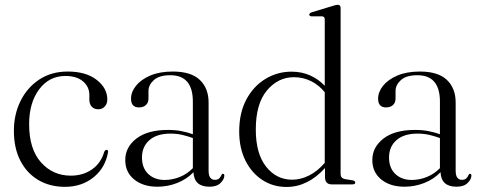

<svg xmlns="http://www.w3.org/2000/svg" viewBox="-20 -750 1960 781"><path d="M416.5 -345.5Q416.5 -328 406.2 -316.8Q396 -305.5 380 -305.5Q363 -305.5 353.2 -316Q343.5 -326.5 343.5 -344.5V-363Q343.5 -397.5 317.5 -419.2Q291.5 -441 246 -441Q180 -441 139.2 -386.5Q98.5 -332 98.5 -245Q98.5 -143.5 146.8 -89.5Q195 -35.5 268 -35.5Q318 -35.5 354.5 -61.2Q391 -87 404 -132.5Q408 -140.5 413.5 -140.5Q420.5 -140.5 419.5 -131Q408.5 -67.5 360.5 -28.8Q312.5 10 244 10Q183 10 136.2 -17.5Q89.5 -45 63 -96Q36.5 -147 36.5 -218Q36.5 -285 63.8 -339.8Q91 -394.5 140.2 -426.8Q189.5 -459 255.5 -459Q330 -459 373.2 -425.2Q416.5 -391.5 416.5 -345.5Z M489.5 -99Q489.5 -151.5 535 -186.5Q580.5 -221.5 663.5 -221.5Q694 -221.5 718.8 -216.5Q743.5 -211.5 764.5 -204V-336.5Q764.5 -444 673 -444Q627 -444 605.5 -424Q584 -404 584 -380.5V-349Q584 -332 573.2 -322.5Q562.5 -313 545.5 -313Q513 -313 513 -348.5Q513 -376 533.2 -401.2Q553.5 -426.5 591.5 -442.8Q629.5 -459 683 -459Q757 -459 792.8 -425Q828.5 -391 828.5 -333V-56.5Q828.5 -35.5 835.5 -27Q842.5 -18.5 853.5 -18.5Q865.5 -18.5 871.5 -24.2Q877.5 -30 880.5 -37.5Q883 -43 887 -43Q892.5 -43 892.5 -35.5Q892.5 -21 877.2 -5.8Q862 9.5 832 9.5Q769.5 9.5 767 -49.5Q739.5 -21 701 -5.8Q662.5 9.5 620.5 9.5Q562 9.5 525.8 -20Q489.5 -49.5 489.5 -99ZM557.5 -109.5Q557.5 -66.5 583.2 -42.2Q609 -18 649.5 -18Q681 -18 711 -30Q741 -42 764.5 -66V-188.5Q744 -196 721.8 -201.2Q699.5 -206.5 673.5 -206.5Q618 -206.5 587.8 -180Q557.5 -153.5 557.5 -109.5Z M953 -215Q953 -291 982.2 -345.5Q1011.5 -400 1060 -429.2Q1108.5 -458.5 1166 -458.5Q1207.5 -458.5 1241.5 -443.2Q1275.5 -428 1301 -401V-670.5Q1301 -683 1290.5 -683.5H1247Q1238 -684.5 1238 -690.5Q1238 -696.5 1248 -700L1332 -725.5Q1347 -730.5 1353.5 -730.5Q1365.5 -730.5 1365.5 -718V-42Q1365.5 -25 1383 -21.5L1414 -16.5Q1425 -14.5 1425 -7.5Q1425 0 1413.5 0H1329.5Q1302 0 1302 -30V-66.5Q1232 10.5 1145.5 10.5Q1090.5 10.5 1047 -18Q1003.5 -46.5 978.2 -97.2Q953 -148 953 -215ZM1020.5 -223Q1020.5 -125 1062.5 -72Q1104.5 -19 1168.5 -19Q1202.5 -19 1236.5 -35.8Q1270.5 -52.5 1301 -87.5V-375Q1277.5 -404 1245.2 -420Q1213 -436 1175.5 -436Q1111 -436 1065.8 -382Q1020.5 -328 1020.5 -223Z M1494.5 -99Q1494.5 -151.5 1540 -186.5Q1585.5 -221.5 1668.5 -221.5Q1699 -221.5 1723.8 -216.5Q1748.5 -211.5 1769.5 -204V-336.5Q1769.5 -444 1678 -444Q1632 -444 1610.5 -424Q1589 -404 1589 -380.5V-349Q1589 -332 1578.2 -322.5Q1567.5 -313 1550.5 -313Q1518 -313 1518 -348.5Q1518 -376 1538.2 -401.2Q1558.5 -426.5 1596.5 -442.8Q1634.5 -459 1688 -459Q1762 -459 1797.8 -425Q1833.5 -391 1833.5 -333V-56.5Q1833.5 -35.5 1840.5 -27Q1847.5 -18.5 1858.5 -18.5Q1870.5 -18.5 1876.5 -24.2Q1882.5 -30 1885.5 -37.5Q1888 -43 1892 -43Q1897.5 -43 1897.5 -35.5Q1897.5 -21 1882.2 -5.8Q1867 9.5 1837 9.5Q1774.5 9.5 1772 -49.5Q1744.5 -21 1706 -5.8Q1667.5 9.5 1625.5 9.5Q1567 9.5 1530.8 -20Q1494.5 -49.5 1494.5 -99ZM1562.5 -109.5Q1562.5 -66.5 1588.2 -42.2Q1614 -18 1654.5 -18Q1686 -18 1716 -30Q1746 -42 1769.5 -66V-188.5Q1749 -196 1726.8 -201.2Q1704.5 -206.5 1678.5 -206.5Q1623 -206.5 1592.8 -180Q1562.5 -153.5 1562.5 -109.5Z"/></svg>

Font: Fraunces 72pt S000 Light
Style: Regular
Weight: 300
Version: Version 1.000; ttfautohint (v1.8.3)